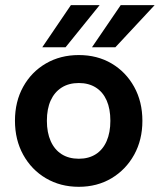

<svg xmlns="http://www.w3.org/2000/svg" viewBox="-20 -717 622 747"><path d="M286.6 9.8Q215.2 9.8 158.9 -23.3Q102.6 -56.4 70.4 -114.7Q38.2 -172.9 38.2 -247.3Q38.2 -321.6 70.2 -379.4Q102.2 -437.2 158.5 -470Q214.8 -502.8 286.6 -502.8Q358.4 -502.8 414 -470.1Q469.6 -437.3 501.8 -379.4Q534 -321.5 534 -247Q534 -173 501.9 -114.9Q469.8 -56.9 413.9 -23.5Q358 9.8 286.6 9.8ZM286.8 -99.4Q325.2 -99.4 352.8 -117.1Q380.4 -134.8 394.9 -168.1Q409.4 -201.4 409.4 -247.1Q409.4 -293.6 394.9 -326.3Q380.4 -359 352.8 -376.5Q325.2 -394 286.8 -394Q247.6 -394 219.8 -376.3Q192 -358.6 177.2 -326.1Q162.4 -293.6 162.4 -247.1Q162.4 -201.4 177.2 -168.1Q192 -134.8 219.8 -117.1Q247.6 -99.4 286.8 -99.4ZM337.8 -533 449.6 -697H581.6L428.8 -533ZM144.4 -533 255.8 -697H367.6L235 -533Z"/></svg>

Font: Hanken Grotesk
Style: Regular
Weight: 400
Designer: Alfredo Marco Pradil
Foundry: Hanken Design Co.
Version: Version 3.013